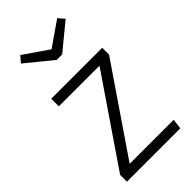

<svg xmlns="http://www.w3.org/2000/svg" viewBox="-239 -832 895 895"><g transform="rotate(-45 208.5 -384.5)"><path d="M337 -769 216 -685 94 -769 68 -739 198 -633H234L363 -739ZM388 -523H52V-473H320L28 -45V0H380L386 -50H96L388 -478Z"/></g></svg>

Font: FiraGO Light
Style: Regular
Weight: 300
Designer: bBox Type
Foundry: bBox Type GmbH
Version: Version 1.001;PS 001.001;hotconv 1.0.88;makeotf.lib2.5.64775